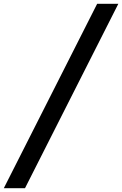

<svg xmlns="http://www.w3.org/2000/svg" viewBox="-20 -843 640 1006"><path d="M0 143 489 -823H600L111 143Z"/></svg>

Font: Iosevka Etoile SmBdObl
Style: Regular
Weight: 600
Italic angle: -9°
Designer: Belleve Invis
Foundry: Belleve Invis
Version: Version 15.5.2; ttfautohint (v1.8.4)